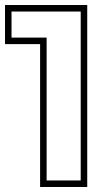

<svg xmlns="http://www.w3.org/2000/svg" viewBox="-26 -733 438 766"><path d="M20 -687V-583H160V-13H296V-687ZM322 -713V13H134V-557H-6V-713Z"/></svg>

Font: CMG Sans Outline
Style: Outline
Weight: 700
Designer: Julieta Ulanovsky
Foundry: Julieta Ulanovsky
Version: Version 7.200